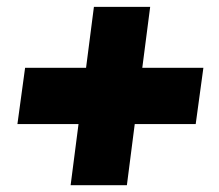

<svg xmlns="http://www.w3.org/2000/svg" viewBox="-20 -670 640 560"><path d="M253.9 -649.9H418L395 -472.2H573.2L550.8 -308.1H373L350.1 -129.9H186L209 -308.1H30.8L53.2 -472.2H231Z"/></svg>

Font: Cooper Hewitt
Style: Heavy Italic
Weight: 714
Designer: Village Type and Design LLC
Foundry: Cooper Hewitt Smithsonian Design Museum
Version: 1.000